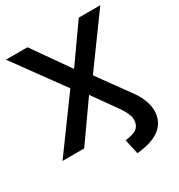

<svg xmlns="http://www.w3.org/2000/svg" viewBox="-206 -843 1090 1167"><g transform="rotate(-30 339.0 -259.0)"><path d="M417 187 394 83Q456 76 478.5 55.5Q501 35 501 -3Q501 -15 496 -30.5Q491 -46 480 -66Q469 -86 452 -109L322 -292H357L151 0H-1L281 -386V-331L9 -705H160L356 -426H323L520 -705H671L399 -331V-386L564 -158Q591 -123 606.5 -93Q622 -63 629 -37Q636 -11 636 12Q636 87 582.5 131.5Q529 176 417 187Z"/></g></svg>

Font: Nunito Sans 11pt
Style: Bold
Weight: 700
Version: Version 3.101;gftools[0.9.27]